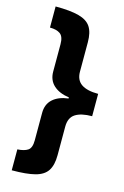

<svg xmlns="http://www.w3.org/2000/svg" viewBox="-137 -818 677 1046"><g transform="rotate(15 201.5 -295.0)"><path d="M41 167V49Q79 47 99.5 33.5Q120 20 120 -23V-178Q120 -227 151.5 -255.5Q183 -284 239 -291V-297Q183 -305 151.5 -334Q120 -363 120 -411V-565Q120 -608 99.5 -623Q79 -638 41 -638V-757Q125 -757 173 -744Q221 -731 241 -700Q261 -669 261 -614V-448Q261 -401 293 -379Q325 -357 388 -357V-231Q327 -231 294 -210Q261 -189 261 -138V23Q261 79 240.5 110.5Q220 142 172 154.5Q124 167 41 167Z"/></g></svg>

Font: Menbere
Style: Regular
Weight: 400
Designer: Aleme Tadesse
Foundry: Sorkin Type Co
Version: Version 1.000